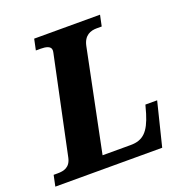

<svg xmlns="http://www.w3.org/2000/svg" viewBox="-146 -825 886 937"><g transform="rotate(-20 297.0 -357.0)"><path d="M-17 0H538L594 -226H533L521 -183C495 -98 463 -65 398 -65H252L360 -594C371 -646 406 -657 437 -657H463L475 -714H133L121 -657H146C172 -657 199 -652 199 -630C199 -620 196 -612 193 -596L91 -112C81 -64 48 -57 16 -57H-5Z"/></g></svg>

Font: Noto Serif SemiCondensed Extra
Style: Italic
Weight: 800
Width: 4
Italic angle: -12°
Designer: Monotype Design Team
Foundry: Monotype Imaging Inc.
Version: Version 1.901